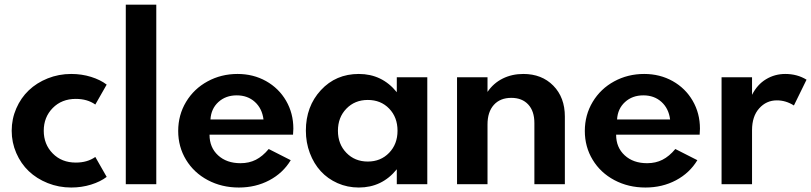

<svg xmlns="http://www.w3.org/2000/svg" viewBox="-20 -802 3532 836"><path d="M290 14.5Q235.9 14.5 187.7 -4.8Q139.5 -24.1 105.2 -56.8Q70.9 -89.5 50.9 -135.5Q30.9 -181.4 30.9 -232.7Q30.9 -284.1 50.9 -330Q70.9 -375.9 105.2 -408.6Q139.5 -441.4 187.7 -460.7Q235.9 -480 290 -480Q335.5 -480 376.4 -467.3Q417.3 -454.5 444.5 -433.6L395 -346.8Q360.5 -371.4 310 -371.4Q248.6 -371.4 209.5 -331.6Q170.5 -291.8 170.5 -232.7Q170.5 -173.6 209.5 -133.9Q248.6 -94.1 310 -94.1Q360.5 -94.1 395 -118.6L444.5 -31.8Q417.3 -10.9 376.4 1.8Q335.5 14.5 290 14.5Z M660.5 0H527.7V-781.8H660.5Z M755.9 -231.8Q755.9 -301.4 790.2 -358.4Q824.5 -415.5 883.9 -447.7Q943.2 -480 1014.5 -480Q1082.7 -480 1138.4 -448.9Q1194.1 -417.7 1225.7 -363.2Q1257.3 -308.6 1257.3 -241.8Q1257.3 -231.4 1255.9 -215.5H892.3Q892.3 -160 929.5 -125.7Q966.8 -91.4 1027.3 -91.4Q1064.5 -91.4 1094.1 -106.4Q1123.6 -121.4 1150 -153.2L1245.9 -104.5Q1212.3 -48.6 1152.7 -17Q1093.2 14.5 1020 14.5Q945.5 14.5 884.8 -17.7Q824.1 -50 790 -106.4Q755.9 -162.7 755.9 -231.8ZM1010.9 -386.8Q962.7 -386.8 930.9 -357.7Q899.1 -328.6 896.4 -281.8H1127.3Q1121.4 -329.5 1089.8 -358.2Q1058.2 -386.8 1010.9 -386.8Z M1542.3 14.5Q1492.7 14.5 1449.8 -4.5Q1406.8 -23.6 1376.6 -56.6Q1346.4 -89.5 1329.1 -135.5Q1311.8 -181.4 1311.8 -233.2Q1311.8 -338.6 1377 -409.3Q1442.3 -480 1542.3 -480Q1643.6 -480 1707.7 -400.5V-465.5H1840.5V0H1707.7V-65Q1643.6 14.5 1542.3 14.5ZM1710.9 -232.7Q1710.9 -291.4 1674.5 -329.1Q1638.2 -366.8 1581.4 -366.8Q1525 -366.8 1488.2 -328.9Q1451.4 -290.9 1451.4 -232.7Q1451.4 -174.5 1488.2 -136.6Q1525 -98.6 1581.4 -98.6Q1637.7 -98.6 1674.3 -136.6Q1710.9 -174.5 1710.9 -232.7Z M1970 -465.5H2102.7V-401.8Q2128.6 -440 2168.9 -460Q2209.1 -480 2258.6 -480Q2339.1 -480 2389.3 -428.9Q2439.5 -377.7 2439.5 -294.5V0H2306.8V-266.4Q2306.8 -318.2 2280 -347Q2253.2 -375.9 2206.4 -375.9Q2157.7 -375.9 2130.2 -345.2Q2102.7 -314.5 2102.7 -260V0H1970Z M2526.4 -231.8Q2526.4 -301.4 2560.7 -358.4Q2595 -415.5 2654.3 -447.7Q2713.6 -480 2785 -480Q2853.2 -480 2908.9 -448.9Q2964.5 -417.7 2996.1 -363.2Q3027.7 -308.6 3027.7 -241.8Q3027.7 -231.4 3026.4 -215.5H2662.7Q2662.7 -160 2700 -125.7Q2737.3 -91.4 2797.7 -91.4Q2835 -91.4 2864.5 -106.4Q2894.1 -121.4 2920.5 -153.2L3016.4 -104.5Q2982.7 -48.6 2923.2 -17Q2863.6 14.5 2790.5 14.5Q2715.9 14.5 2655.2 -17.7Q2594.5 -50 2560.5 -106.4Q2526.4 -162.7 2526.4 -231.8ZM2781.4 -386.8Q2733.2 -386.8 2701.4 -357.7Q2669.5 -328.6 2666.8 -281.8H2897.7Q2891.8 -329.5 2860.2 -358.2Q2828.6 -386.8 2781.4 -386.8Z M3121.8 0V-465.5H3254.5V-389.1Q3277.3 -434.1 3315.5 -457Q3353.6 -480 3399.1 -480Q3451.4 -480 3491.8 -455L3436.8 -342.7Q3401.8 -365 3362.7 -365Q3316.8 -365 3285.7 -330.2Q3254.5 -295.5 3254.5 -235V0Z"/></svg>

Font: Spartan MB
Style: Bold
Weight: 700
Designer: Matt Bailey, Mirko Velimirovic
Foundry: Matt Bailey
Version: Version 1.005